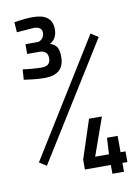

<svg xmlns="http://www.w3.org/2000/svg" viewBox="-97 -864 744 1028"><g transform="rotate(-10 275.0 -350.0)"><path d="M155 -800Q260 -800 260 -716Q260 -665 221 -643Q245 -635 256.5 -618.5Q268 -602 268 -565Q268 -468 162 -468Q119 -468 66 -476L49 -478L53 -534Q110 -526 156.5 -526Q203 -526 203 -568.5Q203 -611 156 -611H91V-664H156Q170 -664 182 -677Q194 -690 194 -708Q194 -742 149 -742L57 -735L53 -790Q112 -800 155 -800ZM52 -28 444 -660 484 -634 91 -3ZM429 100V52H288V-2L357 -212H427L354 -6H429L434 -95H492V-6H519V52H492V100Z"/></g></svg>

Font: Titillium Web
Style: Regular
Weight: 400
Version: Version 1.002;PS 57.000;hotconv 1.0.70;makeotf.lib2.5.55311